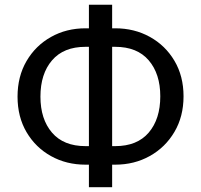

<svg xmlns="http://www.w3.org/2000/svg" viewBox="-20 -760 847 810"><path d="M340.9 -640.6H355.1V-740.1H453.1V-640.6H465.9Q546.9 -640.6 612.2 -604.4Q677.6 -568.2 715.9 -503.6Q754.3 -438.9 754.3 -353.7Q754.3 -268.5 715.9 -203.5Q677.6 -138.5 612.2 -101.9Q546.9 -65.3 465.9 -65.3H453.1V29.8H355.1V-65.3H340.9Q259.9 -65.3 195 -101.6Q130 -137.8 92 -202.4Q54 -267 54 -352.3Q54 -437.5 92 -502.5Q130 -567.5 195 -604Q259.9 -640.6 340.9 -640.6ZM340.9 -562.5Q248.2 -562.5 199.4 -505.3Q150.6 -448.2 150.6 -352.3Q150.6 -257.5 199.4 -200.5Q248.2 -143.5 340.9 -143.5H355.1V-562.5ZM465.9 -562.5H453.1V-143.5H465.9Q558.6 -143.5 607.4 -200.6Q656.2 -257.8 656.2 -353.7Q656.2 -448.5 607.4 -505.5Q558.6 -562.5 465.9 -562.5Z"/></svg>

Font: Inter UI
Style: Regular
Weight: 400
Designer: Rasmus Andersson
Foundry: rsms
Version: Version 2.2